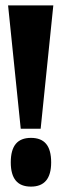

<svg xmlns="http://www.w3.org/2000/svg" viewBox="-20 -680 228 713"><path d="M57 -202 10 -660H178L131 -202ZM95 13Q57 13 38.5 -9.5Q20 -32 20 -77Q20 -123 38.5 -145.5Q57 -168 95 -168Q133 -168 151.5 -145.5Q170 -123 170 -77Q170 13 95 13Z"/></svg>

Font: Bricolage Grotesque 96pt ExtraBold Condensed
Style: Regular
Weight: 800
Width: 3
Version: Version 1.001;gftools[0.9.33.dev8+g029e19f]